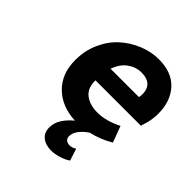

<svg xmlns="http://www.w3.org/2000/svg" viewBox="-200 -656 999 999"><g transform="rotate(45 300.0 -156.5)"><path d="M574.2 -211.9H240.2Q238.3 -155.8 273.2 -127.9Q308.1 -100.1 366.2 -100.1Q427.7 -100.1 500 -136.2L533.2 -46.9Q475.6 -12.7 411.1 2Q348.1 45.9 348.1 90.8Q348.1 106.9 358.6 115Q369.1 123 384.8 123Q400.4 123 420.9 110.8L441.9 176.8Q420.9 191.4 390.4 200.7Q359.9 210 335.9 210Q293.9 210 268.6 189.5Q243.2 168.9 243.2 131.8Q243.2 95.7 263.7 65.2Q284.2 34.7 313 12.2Q213.4 7.8 152.1 -52Q90.8 -111.8 90.8 -212.9Q90.8 -282.2 117.9 -341.8Q145 -401.4 188.7 -440.2Q232.4 -479 286.6 -501Q340.8 -522.9 396 -522.9Q492.2 -522.9 543.2 -467Q594.2 -411.1 594.2 -320.8Q594.2 -302.2 591.6 -283.2Q588.9 -264.2 586.2 -253.9Q583.5 -243.7 579.1 -228.5Q574.7 -213.4 574.2 -211.9ZM380.9 -410.2Q339.4 -410.2 304.7 -384.8Q270 -359.4 252.9 -310.1H461.9Q469.7 -356.9 449.7 -383.5Q429.7 -410.2 380.9 -410.2Z"/></g></svg>

Font: Office Code Pro Bold Italic
Style: Regular
Weight: 700
Italic angle: -9°
Designer: Nathan Rutzky & Paul D. Hunt
Foundry: Adobe Systems Incorporated
Version: Version 1.004;PS 001.004;hotconv 1.0.70;makeotf.lib2.5.58329